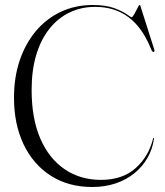

<svg xmlns="http://www.w3.org/2000/svg" viewBox="-20 -733 661 768"><path d="M596 -178.5Q590 -136.5 569.8 -101.2Q549.5 -66 517.5 -40Q485.5 -14 442.8 0.5Q400 15 349 15Q253.5 15 183 -30.2Q112.5 -75.5 74.2 -156Q36 -236.5 36 -342Q36 -424 59 -491.8Q82 -559.5 124 -609.2Q166 -659 223.8 -686Q281.5 -713 350.5 -713Q402.5 -713 436 -700.8Q469.5 -688.5 486.5 -676.2Q503.5 -664 506.5 -664Q510 -664 517 -676.2Q524 -688.5 530 -700.8Q536 -713 537.5 -713Q539 -713 540.2 -712Q541.5 -711 542 -708L597.5 -533.5Q598.5 -530.5 597.8 -528.2Q597 -526 594.5 -525.5Q592.5 -525 590.2 -526.8Q588 -528.5 586.5 -531.5Q562.5 -592.5 529.5 -630.8Q496.5 -669 454.5 -687.2Q412.5 -705.5 360.5 -705.5Q305 -705.5 258.5 -683.2Q212 -661 177.8 -618Q143.5 -575 125 -513.5Q106.5 -452 106.5 -373Q106.5 -258.5 141.5 -178.2Q176.5 -98 239 -55.8Q301.5 -13.5 383.5 -13.5Q469.5 -13.5 522 -60Q574.5 -106.5 592.5 -179Q593 -181 593.5 -181.5Q594 -182 594.5 -181.5Q595.5 -181.5 595.8 -180.5Q596 -179.5 596 -178.5Z"/></svg>

Font: Fraunces 120pt Light
Style: Regular
Weight: 300
Version: Version 1.000;[b76b70a41]